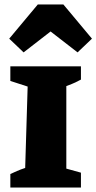

<svg xmlns="http://www.w3.org/2000/svg" viewBox="-20 -834 429 854"><path d="M26 0V-60Q41 -67 56 -73.5Q71 -80 92 -87L103 -449L26 -474V-539H340V-480Q327 -473 315.5 -467.5Q304 -462 275 -451V-84L340 -66V0ZM262 -814 389 -662 325 -601 205 -694 85 -601 21 -662 148 -814Z"/></svg>

Font: Piazzolla SC ExtraBold
Style: Regular
Weight: 800
Designer: Juan Pablo del Peral
Foundry: Huerta Tipografica
Version: Version 1.330